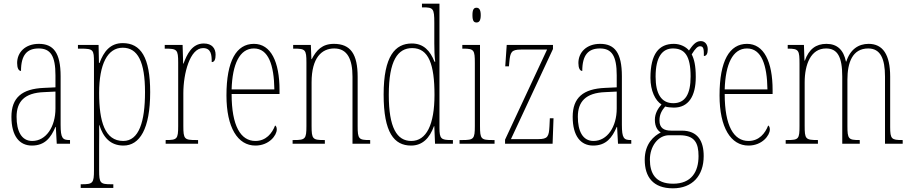

<svg xmlns="http://www.w3.org/2000/svg" viewBox="-20 -780 4940 1042"><path d="M153 10C224 10 256 -33 281 -91H283L288 0H360V-20H358C320 -20 309 -29 309 -103V-366C309 -495 269 -542 191 -542C117 -542 73 -496 73 -438C73 -411 81 -395 94 -395C94 -482 127 -517 190 -517C254 -517 281 -477 281 -371V-306L218 -303C99 -298 42 -250 42 -146C42 -41 86 10 153 10ZM155 -15C96 -15 70 -69 70 -146C70 -228 112 -276 219 -280L281 -283V-191C281 -92 230 -15 155 -15Z M418 240H595V220H584C524 220 518 214 518 144V14C518 -34 519 -77 518 -102H519C540 -35 579 10 650 10C738 10 795 -80 795 -280C795 -469 744 -546 646 -546C578 -546 543 -500 520 -438H517L515 -536H403V-516H418C487 -516 490 -510 490 -441V144C490 214 484 220 423 220H418ZM649 -15C549 -15 518 -120 518 -276C518 -431 563 -521 646 -521C728 -521 767 -444 767 -280C767 -119 734 -15 649 -15Z M879 0H1055V-20H1044C981 -20 975 -25 975 -96V-274C975 -382 1011 -519 1082 -519C1127 -519 1129 -480 1129 -443C1145 -443 1150 -460 1150 -483C1150 -517 1131 -544 1086 -544C1021 -544 994 -483 976 -435H974L971 -536H874V-516H877C941 -516 947 -511 947 -440V-96C947 -25 941 -20 880 -20H879Z M1366 10C1441 10 1482 -46 1482 -77C1482 -90 1478 -96 1473 -99C1457 -57 1424 -15 1366 -15C1286 -15 1237 -97 1237 -270H1497V-291C1497 -445 1450 -542 1358 -542C1263 -542 1209 -450 1209 -262C1209 -88 1270 10 1366 10ZM1469 -295H1237C1241 -431 1280 -517 1358 -517C1437 -517 1467 -427 1469 -295Z M1568 0H1743V-20H1737C1677 -20 1671 -26 1671 -96V-333C1671 -467 1726 -517 1794 -517C1866 -517 1893 -457 1893 -364V0H1989V-20H1985C1927 -20 1921 -26 1921 -96V-363C1921 -486 1883 -542 1792 -542C1729 -542 1697 -508 1672 -459H1670L1667 -536H1571V-516H1576C1637 -516 1643 -511 1643 -441V-96C1643 -26 1637 -20 1576 -20H1568Z M2211 10C2273 10 2312 -31 2335 -95H2337L2341 0H2438V-20H2428C2374 -20 2365 -27 2365 -86V-760H2270V-740H2275C2331 -740 2337 -735 2337 -656V-544C2337 -509 2338 -476 2342 -445H2338C2315 -504 2279 -544 2215 -544C2125 -544 2062 -476 2062 -267C2062 -60 2119 10 2211 10ZM2212 -15C2134 -15 2090 -87 2090 -265C2090 -452 2139 -519 2217 -519C2307 -519 2338 -429 2338 -265C2338 -103 2294 -15 2212 -15Z M2566 -658C2579 -658 2589 -666 2589 -698C2589 -729 2579 -738 2566 -738C2552 -738 2544 -729 2544 -698C2544 -666 2552 -658 2566 -658ZM2474 0H2664V-20H2651C2591 -20 2585 -26 2585 -96V-536H2489V-516H2495C2553 -516 2557 -508 2557 -437V-96C2557 -26 2551 -20 2490 -20H2474Z M2721 0H2979L2984 -138H2964L2962 -95C2959 -39 2953 -25 2901 -25H2753L2981 -514V-536H2730L2722 -420H2742L2744 -442C2749 -497 2755 -511 2807 -511H2949L2721 -22Z M3199 10C3270 10 3302 -33 3327 -91H3329L3334 0H3406V-20H3404C3366 -20 3355 -29 3355 -103V-366C3355 -495 3315 -542 3237 -542C3163 -542 3119 -496 3119 -438C3119 -411 3127 -395 3140 -395C3140 -482 3173 -517 3236 -517C3300 -517 3327 -477 3327 -371V-306L3264 -303C3145 -298 3088 -250 3088 -146C3088 -41 3132 10 3199 10ZM3201 -15C3142 -15 3116 -69 3116 -146C3116 -228 3158 -276 3265 -280L3327 -283V-191C3327 -92 3276 -15 3201 -15Z M3632 242C3738 242 3799 173 3799 67C3799 -13 3768 -71 3680 -71H3623C3582 -71 3559 -86 3559 -126C3559 -162 3574 -183 3590 -202C3601 -198 3623 -196 3637 -196C3716 -196 3756 -257 3756 -362C3756 -426 3747 -459 3734 -485C3754 -518 3767 -529 3779 -529C3799 -529 3800 -513 3800 -476C3814 -476 3821 -489 3821 -512C3821 -536 3808 -557 3783 -557C3754 -557 3737 -531 3719 -506C3704 -525 3673 -542 3637 -542C3557 -542 3510 -489 3510 -357C3510 -288 3536 -234 3570 -213C3552 -193 3534 -165 3534 -130C3534 -91 3550 -71 3566 -61C3530 -43 3479 -1 3479 87C3479 180 3524 242 3632 242ZM3634 -220C3569 -220 3538 -271 3538 -364C3538 -472 3575 -517 3632 -517C3695 -517 3728 -479 3728 -365C3728 -268 3698 -220 3634 -220ZM3633 217C3535 217 3507 158 3507 86C3507 15 3551 -46 3611 -46H3668C3750 -46 3771 -4 3771 67C3771 153 3732 217 3633 217Z M4042 10C4117 10 4158 -46 4158 -77C4158 -90 4154 -96 4149 -99C4133 -57 4100 -15 4042 -15C3962 -15 3913 -97 3913 -270H4173V-291C4173 -445 4126 -542 4034 -542C3939 -542 3885 -450 3885 -262C3885 -88 3946 10 4042 10ZM4145 -295H3913C3917 -431 3956 -517 4034 -517C4113 -517 4143 -427 4145 -295Z M4244 0H4419V-20H4417C4351 -20 4347 -26 4347 -98V-333C4347 -430 4380 -517 4463 -517C4525 -517 4551 -472 4551 -364V0H4646V-20H4643C4585 -20 4579 -26 4579 -96V-348C4579 -440 4606 -517 4692 -517C4758 -517 4783 -462 4783 -364V0H4879V-20H4877C4819 -20 4811 -25 4811 -91V-364C4811 -484 4771 -542 4694 -542C4639 -542 4594 -512 4573 -446H4571C4558 -509 4524 -542 4465 -542C4408 -542 4370 -513 4348 -451H4346L4343 -536H4255V-516H4257C4316 -516 4319 -507 4319 -432V-98C4319 -26 4315 -20 4253 -20H4244Z"/></svg>

Font: Noto Serif Bengali ExtraCondensed Thin
Style: Regular
Weight: 100
Width: 2
Designer: Juan Bruce, Universal Thirst, Indian Type Foundry and the Monotype Design Team.
Foundry: Monotype Imaging Inc.
Version: Version 2.003